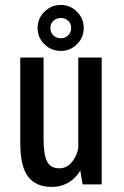

<svg xmlns="http://www.w3.org/2000/svg" viewBox="-20 -728 490 758"><path d="M220.5 -527Q182.5 -527 155.5 -553.2Q128.5 -579.5 128.5 -618Q128.5 -655 155.5 -681.8Q182.5 -708.5 220.5 -708.5Q257 -708.5 283.8 -681.8Q310.5 -655 310.5 -618Q310.5 -580 284 -553.5Q257.5 -527 220.5 -527ZM220.5 -577Q237.5 -577 249.2 -588.5Q261 -600 261 -618.5Q261 -635 249 -646Q237 -657 220.5 -657Q203 -657 191 -646Q179 -635 179 -618.5Q179 -599.5 190.8 -588.2Q202.5 -577 220.5 -577ZM185 10Q122.5 10 91.2 -30Q60 -70 60 -166V-501H152V-182.5Q152 -117 166 -90.2Q180 -63.5 214 -63.5Q244.5 -63.5 264.5 -88.8Q284.5 -114 289 -144V-501H381.5V0H306L297 -54.5Q278.5 -23.5 249.5 -6.8Q220.5 10 185 10Z"/></svg>

Font: League Mono Condensed
Style: Regular
Weight: 400
Width: 1
Designer: Tyler Finck
Foundry: The League of Moveable Type / Tyler Finck
Version: Version 2.210